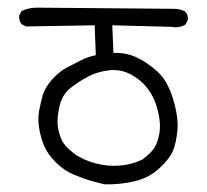

<svg xmlns="http://www.w3.org/2000/svg" viewBox="-20 -443 540 501"><path d="M252 38Q240 35 220 29.5Q200 24 173.5 13Q147 2 126 -19Q105 -40 96 -60.5Q87 -81 82.5 -106.5Q78 -132 82 -153.5Q86 -175 91.5 -194.5Q97 -214 115.5 -235Q134 -256 154 -266.5Q174 -277 192 -286Q210 -295 230 -299L227 -377L48 -374L36 -380Q29 -390 30 -402L36 -414Q56 -424 81 -423Q418 -420 434 -420Q450 -420 463 -413Q472 -403 470 -391L464 -379Q448 -369 428 -373L273 -377L276 -305Q309 -306 336 -293.5Q363 -281 390 -257Q417 -233 431.5 -185Q446 -137 443 -104Q440 -71 431.5 -50Q423 -29 396 -4Q369 21 331 30Q293 39 252 38ZM352 -27Q377 -46 384.5 -60Q392 -74 395.5 -93Q399 -112 396 -133Q393 -154 385.5 -175Q378 -196 362 -216Q346 -236 320 -249.5Q294 -263 264 -259.5Q234 -256 209.5 -243Q185 -230 163.5 -213Q142 -196 135 -164.5Q128 -133 131 -112.5Q134 -92 142 -76Q150 -60 172.5 -43Q195 -26 228.5 -17Q262 -8 294 -11Q326 -14 352 -27Z"/></svg>

Font: NaniFont Regular
Style: Regular
Weight: 400
Designer: Nanigashitei
Version: Version 1.036